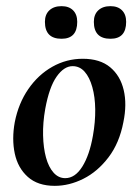

<svg xmlns="http://www.w3.org/2000/svg" viewBox="-20 -590 448 624"><path d="M158 14Q103 14 70.5 -15Q38 -44 28 -91Q18 -138 28 -193Q40 -254 72 -300.5Q104 -347 150 -373Q196 -399 249 -399Q305 -399 338 -371.5Q371 -344 382 -297.5Q393 -251 381 -193Q368 -125 332.5 -78.5Q297 -32 251 -9Q205 14 158 14ZM192 -11Q224 -11 247.5 -48.5Q271 -86 282 -149Q290 -194 289.5 -234.5Q289 -275 280 -307Q271 -339 255 -357Q239 -375 216 -375Q188 -375 164 -341Q140 -307 127 -236Q119 -191 120 -150Q121 -109 129.5 -78Q138 -47 154 -29Q170 -11 192 -11ZM339 -464Q285 -464 285 -519Q285 -543 299.5 -556.5Q314 -570 339 -570Q363 -570 376.5 -556.5Q390 -543 390 -519Q390 -464 339 -464ZM180 -464Q126 -464 126 -519Q126 -543 140.5 -556.5Q155 -570 180 -570Q204 -570 217.5 -556.5Q231 -543 231 -519Q231 -464 180 -464Z"/></svg>

Font: Cormorant Light
Style: Bold Italic
Weight: 700
Italic angle: -10°
Version: Version 4.000